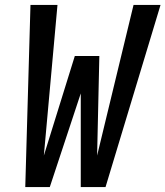

<svg xmlns="http://www.w3.org/2000/svg" viewBox="-20 -755 668 775"><path d="M82 0 103 -735H212L157 -127L282 -529H381L372 -127L519 -735H628L406 0H306V-378L181 0Z"/></svg>

Font: Iosevka SS04 Semibold Extended
Style: Italic
Weight: 600
Width: 7
Italic angle: -9°
Monospace: yes
Designer: Belleve Invis
Foundry: Belleve Invis
Version: Version 19.0.0; ttfautohint (v1.8.4)